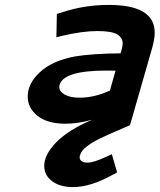

<svg xmlns="http://www.w3.org/2000/svg" viewBox="-20 -493 647 778"><path d="M448.2 -206.5Q445.3 -206.5 432.4 -206.8Q419.4 -207 409.7 -207Q237.3 -207 221.2 -148.4Q220.2 -146 220.2 -140.6Q220.2 -122.6 241.9 -109.9Q263.7 -97.2 302.7 -97.2Q362.3 -97.2 425.3 -126ZM374.5 -367.2Q314 -367.2 229 -347.2L208.5 -341.8L210.4 -436.5L229.5 -442.4Q320.3 -473.1 420.9 -473.1Q606.9 -473.1 606.9 -360.8Q606.9 -335.9 597.2 -300.8L506.8 14.2L494.6 19.5Q481.4 25.4 458 35.4Q434.6 45.4 420.9 51.5Q407.2 57.6 387.9 66.9Q368.7 76.2 356.9 83.3Q345.2 90.3 333 99.4Q320.8 108.4 314 117.4Q307.1 126.5 304.2 136.2Q302.7 140.6 302.7 144Q302.7 154.3 311.3 160.2Q319.8 166 334.5 166Q360.4 166 413.1 141.1L433.1 131.8L454.6 205.6L435.5 215.8Q346.7 265.1 275.9 265.1Q223.1 265.1 191.2 241.2Q159.2 217.3 159.2 179.2Q159.2 134.3 207 84.5Q254.9 34.7 353 -7.8Q295.9 8.3 245.1 8.3Q172.4 8.3 132.3 -23.4Q92.3 -55.2 92.3 -102.1Q92.3 -154.8 142.1 -200.9Q191.9 -247.1 283.2 -264.2Q353.5 -275.9 468.8 -276.9L471.7 -287.6Q477.1 -305.7 477.1 -316.9Q477.1 -340.3 454.6 -353.8Q432.1 -367.2 374.5 -367.2Z"/></svg>

Font: Cantarell
Style: Bold Italic
Weight: 700
Italic angle: -16°
Designer: Dave Crossland
Version: Version 1.004